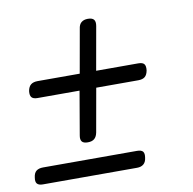

<svg xmlns="http://www.w3.org/2000/svg" viewBox="-70 -635 741 737"><g transform="rotate(-10 300.0 -266.0)"><path d="M237 -97Q220 -97 214 -105Q208 -113 211 -129L240 -298H76Q60 -298 53.5 -305.5Q47 -313 49 -330Q52 -347 61.5 -354.5Q71 -362 88 -362H252L282 -531Q284 -548 293.5 -556Q303 -564 319 -564Q336 -564 342.5 -556Q349 -548 346 -531L316 -362H480Q497 -362 503 -354.5Q509 -347 507 -330Q504 -313 495 -305.5Q486 -298 469 -298H305L275 -129Q272 -113 263 -105Q254 -97 237 -97ZM39 32Q23 32 16.5 24.5Q10 17 13 0Q15 -17 24.5 -24.5Q34 -32 51 -32H417Q434 -32 440 -24.5Q446 -17 443 0Q441 16 431.5 24Q422 32 406 32Z"/></g></svg>

Font: Maple Mono NL ExtraLight
Style: Italic
Weight: 275
Italic angle: -10°
Monospace: yes
Designer: subframe7536
Version: Version 7.000